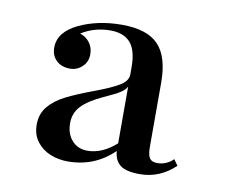

<svg xmlns="http://www.w3.org/2000/svg" viewBox="-51 -783 565 483"><g transform="rotate(10 231.5 -541.0)"><path d="M346.7 -595.2V-432.1Q346.7 -411.1 352.3 -403.1Q357.9 -395 371.6 -395Q395.5 -395 412.6 -412.1L423.3 -397Q384.3 -359.9 333.5 -359.9Q297.9 -359.9 283 -371.8Q268.1 -383.8 266.6 -407.2Q217.8 -359.9 149.4 -359.9Q125.5 -359.9 104.5 -368.4Q83.5 -377 70.1 -394.5Q56.6 -412.1 56.6 -438Q56.6 -465.3 72.5 -484.4Q88.4 -503.4 115 -516.8Q141.6 -530.3 186.5 -546.9Q225.6 -561.5 246.1 -573.7Q266.6 -585.9 266.6 -603V-621.1Q266.6 -664.6 249.5 -683.8Q232.4 -703.1 198.7 -703.1Q157.2 -703.1 124.5 -682.1Q139.2 -677.7 148.9 -665.3Q158.7 -652.8 158.7 -634.8Q158.7 -615.7 145.5 -603.3Q132.3 -590.8 114.7 -590.8Q92.8 -590.8 79.6 -603.3Q66.4 -615.7 66.4 -636.2Q66.4 -675.8 114.7 -699.2Q163.1 -722.2 224.6 -722.2Q289.1 -722.2 317.9 -692.1Q346.7 -662.1 346.7 -595.2ZM210.4 -535.2Q172.9 -518.1 155.8 -500Q138.7 -481.9 138.7 -456.1Q138.7 -428.7 153.8 -411.9Q168.9 -395 193.4 -395Q231 -395 266.6 -426.8V-571.8Q262.7 -563.5 251.2 -555.9Q239.7 -548.3 210.4 -535.2Z"/></g></svg>

Font: TypoPRO Playfair Display SC
Style: Regular
Weight: 400
Designer: Claus Eggers Sørensen
Foundry: Claus Eggers Sørensen
Version: Version 1.004;PS 001.004;hotconv 1.0.70;makeotf.lib2.5.58329